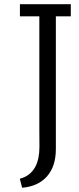

<svg xmlns="http://www.w3.org/2000/svg" viewBox="-20 -760 373 903"><path d="M242.7 -683.1V-178.2V-59.1Q242.7 22.5 200.9 69.6Q159.2 116.7 84 123Q81.5 112.3 78.6 101.8Q75.7 91.3 73.2 80.6Q98.1 74.2 115.7 60.5Q133.3 46.9 144.3 27.6Q155.3 8.3 160.4 -16.4Q165.5 -41 165.5 -69.3L165 -148.4V-683.1H73.7V-740.2H313V-683.1Z"/></svg>

Font: Twentytwelve Slab Light
Style: TwentytwelveSlab
Weight: 300
Designer: Domenico Catapano
Version: Version 1.00 2012